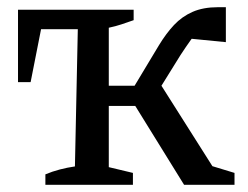

<svg xmlns="http://www.w3.org/2000/svg" viewBox="-20 -513 689 533"><path d="M242 -219V-275H397V-219ZM491 0 340 -244 413 -299 584 -29 562 -54 631 -33V0ZM399 -228 335 -244 421 -387Q441 -420 463 -443.5Q485 -467 514.5 -480Q544 -493 585 -493Q591 -493 596 -493Q601 -493 607 -493V-396L495 -407L536 -431Q524 -422 510 -402.5Q496 -383 481 -360ZM351 -457Q334 -451 317.5 -445.5Q301 -440 282 -436V-49L349 -33V0H106V-29Q125 -37 146 -42.5Q167 -48 188 -51L196 -432H94L65 -285H30V-486H351Z"/></svg>

Font: Piazzolla 24pt Medium
Style: Regular
Weight: 500
Designer: Juan Pablo del Peral
Foundry: Huerta Tipografica
Version: Version 2.005